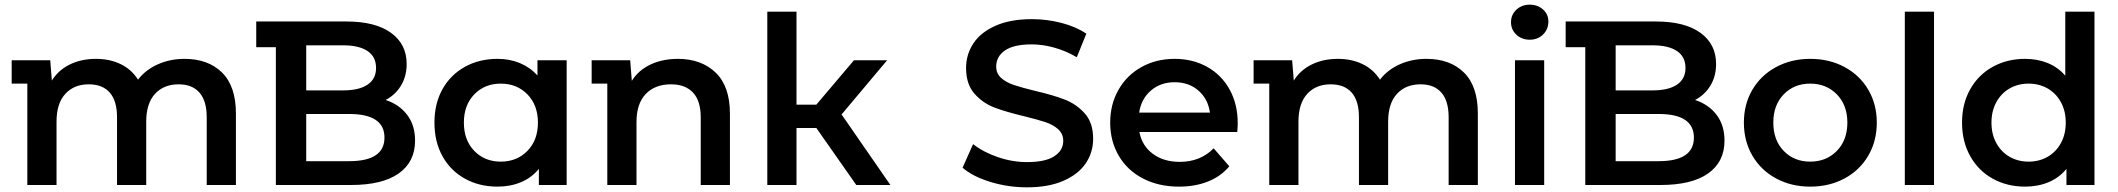

<svg xmlns="http://www.w3.org/2000/svg" viewBox="-20 -792 9069 822"><path d="M990 -306V0H865V-290Q865 -360 834 -395.5Q803 -431 745 -431Q681 -431 643.5 -390Q606 -349 606 -271V0H481V-290Q481 -360 450 -395.5Q419 -431 360 -431Q297 -431 259.5 -390Q222 -349 222 -271V0H97V-434H30V-534H195L202 -447Q230 -492 279 -516Q328 -540 391 -540Q450 -540 496.5 -517.5Q543 -495 571 -451Q603 -493 655.5 -516.5Q708 -540 770 -540Q871 -540 930.5 -481.5Q990 -423 990 -306Z M1757 -190Q1757 -99 1687 -49.5Q1617 0 1483 0H1161V-590H1077V-700H1463Q1587 -700 1654 -651.5Q1721 -603 1721 -518Q1721 -466 1697 -426Q1673 -386 1631 -364Q1689 -345 1723 -300.5Q1757 -256 1757 -190ZM1291 -598V-405H1449Q1517 -405 1553.5 -429.5Q1590 -454 1590 -501Q1590 -549 1553.5 -573.5Q1517 -598 1449 -598ZM1626 -203Q1626 -304 1475 -304H1291V-102H1475Q1626 -102 1626 -203Z M2406 -534V0H2287V-69Q2256 -31 2210.5 -12Q2165 7 2110 7Q2032 7 1970.5 -27Q1909 -61 1874.5 -123Q1840 -185 1840 -267Q1840 -349 1874.5 -410.5Q1909 -472 1970.5 -506Q2032 -540 2110 -540Q2162 -540 2205.5 -522Q2249 -504 2281 -469V-534ZM2283 -267Q2283 -342 2238 -388Q2193 -434 2124 -434Q2055 -434 2010.5 -388Q1966 -342 1966 -267Q1966 -192 2010.5 -146Q2055 -100 2124 -100Q2193 -100 2238 -146Q2283 -192 2283 -267Z M3105 -306V0H2980V-290Q2980 -360 2947 -395.5Q2914 -431 2853 -431Q2784 -431 2744.5 -389.5Q2705 -348 2705 -270V0H2580V-434H2513V-534H2678L2685 -446Q2713 -491 2764.5 -515.5Q2816 -540 2882 -540Q2983 -540 3044 -481Q3105 -422 3105 -306Z M3792 0H3646L3475 -244H3390V0H3265V-742H3390V-344H3475L3636 -534H3778L3583 -302Z M4101 -74 4146 -175Q4189 -141 4251.5 -119.5Q4314 -98 4377 -98Q4455 -98 4493.5 -123Q4532 -148 4532 -189Q4532 -219 4510.5 -238.5Q4489 -258 4456 -269Q4423 -280 4366 -294Q4286 -313 4236.5 -332Q4187 -351 4151.5 -391.5Q4116 -432 4116 -501Q4116 -559 4147.5 -606.5Q4179 -654 4242.5 -682Q4306 -710 4398 -710Q4462 -710 4524 -694Q4586 -678 4631 -648L4590 -547Q4544 -574 4494 -588Q4444 -602 4397 -602Q4320 -602 4282.5 -576Q4245 -550 4245 -507Q4245 -477 4266.5 -458Q4288 -439 4321 -428Q4354 -417 4411 -403Q4489 -385 4539 -365.5Q4589 -346 4624.5 -306Q4660 -266 4660 -198Q4660 -140 4628.5 -93Q4597 -46 4533 -18Q4469 10 4377 10Q4296 10 4220.5 -13Q4145 -36 4101 -74Z M5277 -227H4858Q4869 -168 4915.5 -133.5Q4962 -99 5031 -99Q5119 -99 5176 -157L5243 -80Q5207 -37 5152 -15Q5097 7 5028 7Q4940 7 4873 -28Q4806 -63 4769.5 -125.5Q4733 -188 4733 -267Q4733 -345 4768.5 -407.5Q4804 -470 4867 -505Q4930 -540 5009 -540Q5087 -540 5148.5 -505.5Q5210 -471 5244.5 -408.5Q5279 -346 5279 -264Q5279 -251 5277 -227ZM4857 -310H5160Q5152 -368 5111 -404Q5070 -440 5009 -440Q4949 -440 4907.5 -404.5Q4866 -369 4857 -310Z M6307 -306V0H6182V-290Q6182 -360 6151 -395.5Q6120 -431 6062 -431Q5998 -431 5960.5 -390Q5923 -349 5923 -271V0H5798V-290Q5798 -360 5767 -395.5Q5736 -431 5677 -431Q5614 -431 5576.5 -390Q5539 -349 5539 -271V0H5414V-434H5347V-534H5512L5519 -447Q5547 -492 5596 -516Q5645 -540 5708 -540Q5767 -540 5813.5 -517.5Q5860 -495 5888 -451Q5920 -493 5972.5 -516.5Q6025 -540 6087 -540Q6188 -540 6247.5 -481.5Q6307 -423 6307 -306Z M6466 -534H6591V0H6466ZM6449 -697Q6449 -729 6472 -750.5Q6495 -772 6529 -772Q6563 -772 6586 -751.5Q6609 -731 6609 -700Q6609 -667 6586.5 -644.5Q6564 -622 6529 -622Q6495 -622 6472 -643.5Q6449 -665 6449 -697Z M7363 -190Q7363 -99 7293 -49.5Q7223 0 7089 0H6767V-590H6683V-700H7069Q7193 -700 7260 -651.5Q7327 -603 7327 -518Q7327 -466 7303 -426Q7279 -386 7237 -364Q7295 -345 7329 -300.5Q7363 -256 7363 -190ZM6897 -598V-405H7055Q7123 -405 7159.5 -429.5Q7196 -454 7196 -501Q7196 -549 7159.5 -573.5Q7123 -598 7055 -598ZM7232 -203Q7232 -304 7081 -304H6897V-102H7081Q7232 -102 7232 -203Z M7446 -267Q7446 -346 7482.5 -408Q7519 -470 7584 -505Q7649 -540 7730 -540Q7812 -540 7877 -505Q7942 -470 7978.5 -408Q8015 -346 8015 -267Q8015 -188 7978.5 -125.5Q7942 -63 7877 -28Q7812 7 7730 7Q7649 7 7584 -28Q7519 -63 7482.5 -125.5Q7446 -188 7446 -267ZM7889 -267Q7889 -342 7844 -388Q7799 -434 7730 -434Q7661 -434 7616.5 -388Q7572 -342 7572 -267Q7572 -192 7616.5 -146Q7661 -100 7730 -100Q7799 -100 7844 -146Q7889 -192 7889 -267Z M8135 -742H8260V0H8135Z M8947 -742V0H8827V-69Q8796 -31 8750.5 -12Q8705 7 8650 7Q8573 7 8511.5 -27Q8450 -61 8415 -123.5Q8380 -186 8380 -267Q8380 -348 8415 -410Q8450 -472 8511.5 -506Q8573 -540 8650 -540Q8703 -540 8747 -522Q8791 -504 8822 -468V-742ZM8824 -267Q8824 -317 8803 -355Q8782 -393 8746 -413.5Q8710 -434 8665 -434Q8620 -434 8584 -413.5Q8548 -393 8527 -355Q8506 -317 8506 -267Q8506 -217 8527 -179Q8548 -141 8584 -120.5Q8620 -100 8665 -100Q8710 -100 8746 -120.5Q8782 -141 8803 -179Q8824 -217 8824 -267Z"/></svg>

Font: mBank SemiBold
Style: Regular
Weight: 600
Designer: Julieta Ulanovsky
Foundry: Julieta Ulanovsky
Version: Version 7.200